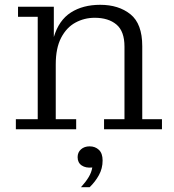

<svg xmlns="http://www.w3.org/2000/svg" viewBox="-20 -538 724 799"><path d="M46 0V-42H137V-468H55V-510H204V-384Q225 -454 275 -486Q325 -518 397 -518Q474 -518 523 -478.5Q572 -439 572 -346V-42H654V0H413V-42H498V-344Q498 -408 464.5 -436Q431 -464 374 -464Q331 -464 294 -444Q257 -424 234.5 -381Q212 -338 212 -270V-42H297V0ZM317 241Q337 219 349 199Q361 179 364 159Q337 162 320 150.5Q303 139 303 116Q303 96 317 83.5Q331 71 353 71Q376 71 391.5 85.5Q407 100 407 130Q407 163 391.5 191Q376 219 353 241Z"/></svg>

Font: Montagu Slab 16pt Light
Style: Regular
Weight: 300
Designer: Florian Karsten
Foundry: Florian Karsten
Version: Version 1.000; ttfautohint (v1.8.3)